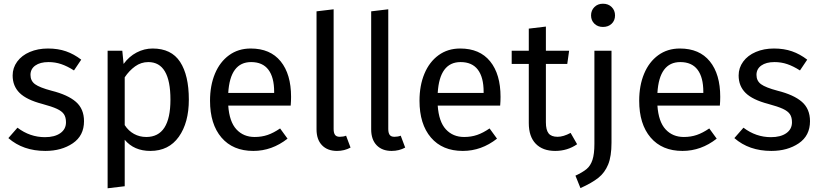

<svg xmlns="http://www.w3.org/2000/svg" viewBox="-20 -800 4413 1033"><path d="M417 -479 378 -421Q342 -444 309.5 -455Q277 -466 241 -466Q196 -466 170 -447.5Q144 -429 144 -397Q144 -365 168.5 -347Q193 -329 257 -312Q345 -290 388.5 -252Q432 -214 432 -148Q432 -70 371.5 -29Q311 12 224 12Q104 12 25 -57L74 -113Q141 -62 222 -62Q274 -62 304.5 -83.5Q335 -105 335 -142Q335 -169 324 -185.5Q313 -202 286 -214.5Q259 -227 207 -241Q123 -263 85.5 -300Q48 -337 48 -394Q48 -435 72.5 -468.5Q97 -502 140.5 -520.5Q184 -539 238 -539Q292 -539 335 -524Q378 -509 417 -479Z M996 -264Q996 -140 942 -64Q888 12 789 12Q701 12 651 -48V202L559 213V-527H638L645 -456Q674 -496 715 -517.5Q756 -539 801 -539Q902 -539 949 -467Q996 -395 996 -264ZM897 -264Q897 -466 778 -466Q739 -466 707 -443Q675 -420 651 -384V-127Q671 -96 701 -79.5Q731 -63 767 -63Q897 -63 897 -264Z M1544 -232H1208Q1214 -145 1252 -104Q1290 -63 1350 -63Q1388 -63 1420 -74Q1452 -85 1487 -109L1527 -54Q1443 12 1343 12Q1233 12 1171.5 -60Q1110 -132 1110 -258Q1110 -340 1136.5 -403.5Q1163 -467 1212.5 -503Q1262 -539 1329 -539Q1434 -539 1490 -470Q1546 -401 1546 -279Q1546 -256 1544 -232ZM1455 -306Q1455 -384 1424 -425Q1393 -466 1331 -466Q1218 -466 1208 -300H1455Z M1683 -104V-739L1775 -750V-106Q1775 -85 1782.5 -74.5Q1790 -64 1808 -64Q1827 -64 1842 -70L1866 -6Q1833 12 1793 12Q1742 12 1712.5 -18.5Q1683 -49 1683 -104Z M1977 -104V-739L2069 -750V-106Q2069 -85 2076.5 -74.5Q2084 -64 2102 -64Q2121 -64 2136 -70L2160 -6Q2127 12 2087 12Q2036 12 2006.5 -18.5Q1977 -49 1977 -104Z M2671 -232H2335Q2341 -145 2379 -104Q2417 -63 2477 -63Q2515 -63 2547 -74Q2579 -85 2614 -109L2654 -54Q2570 12 2470 12Q2360 12 2298.5 -60Q2237 -132 2237 -258Q2237 -340 2263.5 -403.5Q2290 -467 2339.5 -503Q2389 -539 2456 -539Q2561 -539 2617 -470Q2673 -401 2673 -279Q2673 -256 2671 -232ZM2582 -306Q2582 -384 2551 -425Q2520 -466 2458 -466Q2345 -466 2335 -300H2582Z M3085 -24Q3033 12 2967 12Q2900 12 2862.5 -26.5Q2825 -65 2825 -138V-456H2733V-527H2825V-646L2917 -657V-527H3042L3032 -456H2917V-142Q2917 -101 2931.5 -82.5Q2946 -64 2980 -64Q3011 -64 3050 -85Z M3270 -32Q3270 41 3252 85Q3234 129 3199.5 156.5Q3165 184 3103 212L3076 145Q3115 127 3136 109.5Q3157 92 3167.5 60.5Q3178 29 3178 -26V-527H3270ZM3289 -717Q3289 -690 3271 -672.5Q3253 -655 3224 -655Q3196 -655 3178 -672.5Q3160 -690 3160 -717Q3160 -744 3178 -762Q3196 -780 3224 -780Q3253 -780 3271 -762Q3289 -744 3289 -717Z M3853 -232H3517Q3523 -145 3561 -104Q3599 -63 3659 -63Q3697 -63 3729 -74Q3761 -85 3796 -109L3836 -54Q3752 12 3652 12Q3542 12 3480.5 -60Q3419 -132 3419 -258Q3419 -340 3445.5 -403.5Q3472 -467 3521.5 -503Q3571 -539 3638 -539Q3743 -539 3799 -470Q3855 -401 3855 -279Q3855 -256 3853 -232ZM3764 -306Q3764 -384 3733 -425Q3702 -466 3640 -466Q3527 -466 3517 -300H3764Z M4323 -479 4284 -421Q4248 -444 4215.5 -455Q4183 -466 4147 -466Q4102 -466 4076 -447.5Q4050 -429 4050 -397Q4050 -365 4074.5 -347Q4099 -329 4163 -312Q4251 -290 4294.5 -252Q4338 -214 4338 -148Q4338 -70 4277.5 -29Q4217 12 4130 12Q4010 12 3931 -57L3980 -113Q4047 -62 4128 -62Q4180 -62 4210.5 -83.5Q4241 -105 4241 -142Q4241 -169 4230 -185.5Q4219 -202 4192 -214.5Q4165 -227 4113 -241Q4029 -263 3991.5 -300Q3954 -337 3954 -394Q3954 -435 3978.5 -468.5Q4003 -502 4046.5 -520.5Q4090 -539 4144 -539Q4198 -539 4241 -524Q4284 -509 4323 -479Z"/></svg>

Font: FiraGO
Style: Regular
Weight: 400
Designer: bBox Type
Foundry: bBox Type GmbH
Version: Version 1.001;April 20, 2020;FontCreator 12.0.0.2555 64-bit